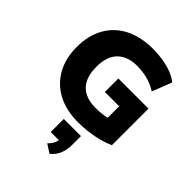

<svg xmlns="http://www.w3.org/2000/svg" viewBox="-275 -870 1329 1329"><g transform="rotate(45 389.0 -205.5)"><path d="M431 11Q314 11 230 -33.5Q146 -78 100.5 -159.5Q55 -241 55 -351Q55 -464 101 -546Q147 -628 233 -672Q319 -716 439 -716Q490 -716 538.5 -708Q587 -700 628 -684Q669 -668 696 -645L640 -501Q592 -531 543.5 -543Q495 -555 443 -555Q351 -555 299.5 -504Q248 -453 248 -351Q248 -249 298 -197Q348 -145 445 -145Q485 -145 520 -150Q555 -155 588 -167L553 -97V-269H413V-401H708V-43Q671 -26 626 -14Q581 -2 531.5 4.5Q482 11 431 11ZM445 305 382 264Q405 243 415.5 218.5Q426 194 426 172L462 192H344V64H512V149Q512 196 497 235Q482 274 445 305Z"/></g></svg>

Font: Nunito Sans 9pt Black
Style: Regular
Weight: 900
Version: Version 3.101;gftools[0.9.27]